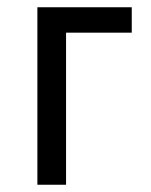

<svg xmlns="http://www.w3.org/2000/svg" viewBox="-20 -509 417 529"><path d="M83 0H162V-419H343V-489H83Z"/></svg>

Font: Meta Space
Style: Regular
Weight: 400
Designer: Meta Pool / Florian Karsten
Foundry: Meta Pool / Florian Karsten
Version: Version 2.000;Glyphs 3.1.1 (3137)